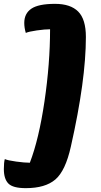

<svg xmlns="http://www.w3.org/2000/svg" viewBox="-49 -821 524 997"><path d="M237 -801Q317 -801 357 -761Q397 -721 397 -629Q397 -405 319 -60Q291 66 238.5 111Q186 156 85 156Q18 156 -5.5 132Q-29 108 -29 57Q-29 22 -24 5Q-9 12 35 18Q79 24 106 24Q153 -98 182 -294.5Q211 -491 211 -669Q184 -669 142 -663Q100 -657 85 -650Q77 -677 77 -702Q77 -751 114 -776Q151 -801 237 -801Z"/></svg>

Font: Lemonada
Style: Bold
Weight: 700
Designer: Mohamed Gaber (Arabic), Eduardo Tunni (Latin)
Foundry: Kief Type Foundry
Version: Version 4.004